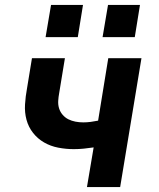

<svg xmlns="http://www.w3.org/2000/svg" viewBox="-20 -755 640 775"><path d="M331 0 358 -160Q338 -157 318 -155Q298 -153 278 -153Q246 -153 215 -159Q184 -165 158 -180Q132 -195 113.5 -218.5Q95 -242 87 -271.5Q79 -301 81 -333.5Q83 -366 89 -398L109 -520H242L219 -380Q216 -364 215 -348Q214 -332 218.5 -317.5Q223 -303 233 -291.5Q243 -280 256 -273.5Q269 -267 284.5 -264Q300 -261 316 -261Q331 -261 346 -263Q361 -265 376 -268L417 -520H551L465 0ZM394 -605 416 -735H545L524 -605ZM164 -605 186 -735H315L294 -605Z"/></svg>

Font: Iosevka SS04 XBd Ex
Style: Italic
Weight: 800
Width: 7
Italic angle: -9°
Monospace: yes
Designer: Belleve Invis
Foundry: Belleve Invis
Version: Version 19.0.0; ttfautohint (v1.8.4)